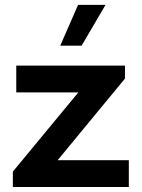

<svg xmlns="http://www.w3.org/2000/svg" viewBox="-20 -752 570 772"><path d="M498 0H31.7V-62L294.9 -380.4H45.4V-488.3H482.4V-436L211.9 -107.9H498ZM308.1 -568.4H222.2L293.9 -732.4H404.3Z"/></svg>

Font: Kumbh Sans SemiBold
Style: Regular
Weight: 600
Version: Version 1.005